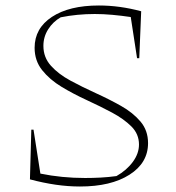

<svg xmlns="http://www.w3.org/2000/svg" viewBox="-20 -671 642 699"><path d="M271 8Q228 8 183 1.5Q138 -5 89 -18L94 -199H102L127 -39Q205 -23 290 -23Q318 -23 346.5 -24.5Q375 -26 404 -30Q441 -51 463.5 -81.5Q486 -112 486 -145Q486 -183 458.5 -210.5Q431 -238 388 -261Q345 -284 296 -306.5Q247 -329 204 -355Q161 -381 133.5 -415.5Q106 -450 106 -497Q106 -568 169 -609.5Q232 -651 340 -651Q416 -651 494 -630L487 -459H479L456 -609Q422 -614 389 -617Q356 -620 325 -620Q261 -620 201 -608Q173 -592 155.5 -564.5Q138 -537 138 -504Q138 -462 165.5 -431.5Q193 -401 236.5 -377.5Q280 -354 328.5 -332Q377 -310 420.5 -285.5Q464 -261 491.5 -228.5Q519 -196 519 -150Q519 -78 451.5 -35Q384 8 271 8Z"/></svg>

Font: Piazzolla Thin
Style: Regular
Weight: 100
Designer: Juan Pablo del Peral
Foundry: Huerta Tipografica
Version: Version 1.330